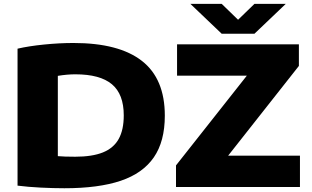

<svg xmlns="http://www.w3.org/2000/svg" viewBox="-20 -970 1617 996"><path d="M71 -7V-717.5Q129 -731 208.8 -739Q288.5 -747 361 -747Q597 -747 716 -654.2Q835 -561.5 835 -370Q835 -236.5 778 -153.8Q721 -71 606.2 -32.2Q491.5 6.5 314 6.5Q256 6.5 191.2 3.2Q126.5 0 71 -7ZM622 -371.5Q622 -481.5 560.5 -533Q499 -584.5 370.5 -584.5Q329 -584.5 280 -576.5V-160Q312.5 -157 370 -157Q458 -157 513.5 -179.2Q569 -201.5 595.5 -248.8Q622 -296 622 -371.5ZM1163.5 -162.5H1536V0H893V-112L1260.5 -577.5H898.5V-740H1530.5V-628ZM1300 -950H1462.5L1300 -795H1130L967.5 -950H1130L1215 -867.5Z"/></svg>

Font: Encode Sans Expanded ExtraBold
Style: Regular
Weight: 800
Width: 7
Designer: Multiple Designers
Foundry: Impallari Type
Version: Version 2.000